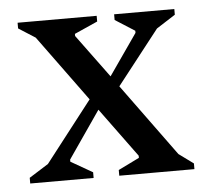

<svg xmlns="http://www.w3.org/2000/svg" viewBox="-40 -494 590 537"><g transform="rotate(-5 254.5 -225.5)"><path d="M24 0V-16L78 -50L210 -220L75 -405L28 -435V-451H250V-435L185 -406V-400L274 -279L354 -394V-400L299 -435V-451H468V-435L415 -401L296 -249L444 -46L485 -16V0H274V-16L333 -45V-51L232 -189L141 -57V-51L202 -16V0Z"/></g></svg>

Font: Spectral Medium
Style: Regular
Weight: 500
Designer: Jean-Baptiste Levee
Foundry: Production Type
Version: Version 2.001